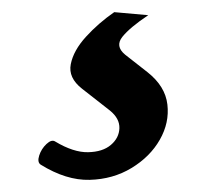

<svg xmlns="http://www.w3.org/2000/svg" viewBox="-20 -33 341 316"><path d="M71 200Q101 218 125 217.5Q149 217 162.5 205.5Q176 194 176.5 178Q177 162 161 149L115 113Q92 95 96.5 72.5Q101 50 121.5 27.5Q142 5 168 -13L224 -8Q194 12 181.5 27.5Q169 43 186 57L223 86Q252 109 255.5 139Q259 169 243 197Q227 225 196.5 243.5Q166 262 127.5 263Q89 264 47 238Q41 234 44.5 223Q48 212 56.5 204Q65 196 71 200Z"/></svg>

Font: Anvers
Style: Regular
Weight: 400
Designer: Ishtar van Looy
Version: Version 1.000